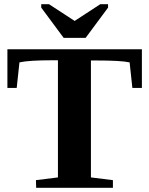

<svg xmlns="http://www.w3.org/2000/svg" viewBox="-20 -888 706 908"><path d="M151 0 150 -36 254 -49V-603H229Q115 -603 72 -593L59 -472H15V-655H651V-472H606L593 -593Q552 -602 434 -602H410V-49L514 -36V0ZM491 -868V-852L385 -709H281L175 -852V-868H212L333 -789L454 -868Z"/></svg>

Font: Libra Serif Modern
Style: Bold
Weight: 700
Designer: Stefan Peev, Context Ltd
Foundry: Ascender Corporation
Version: Version 1.000